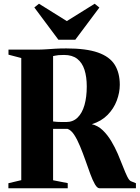

<svg xmlns="http://www.w3.org/2000/svg" viewBox="-20 -1009 748 1029"><path d="M25 0V-27L94 -43.5V-698L25.5 -716V-743H173.5Q204 -743 228 -744.8Q252 -746.5 277 -748Q302 -749.5 335.5 -749.5Q442 -749.5 504.8 -727.5Q567.5 -705.5 594.8 -662Q622 -618.5 622 -554.5Q622 -513 605.8 -469.8Q589.5 -426.5 556.2 -392.8Q523 -359 472 -343.5Q505 -335.5 530.5 -311Q556 -286.5 576 -253.2Q596 -220 611.5 -184Q627 -148 639.2 -116Q651.5 -84 661.8 -63Q672 -42 681.5 -38L708.5 -27V0H513.5Q501 0 488.8 -21.2Q476.5 -42.5 464 -76.5Q451.5 -110.5 437.8 -149.8Q424 -189 409 -225.2Q394 -261.5 377.5 -286.8Q361 -312 341.5 -318.5Q332 -318.5 322 -318.5Q312 -318.5 302.2 -318.5Q292.5 -318.5 283 -318.5Q273.5 -318.5 264.5 -318.5V-43L343 -27.5V0ZM335 -355Q371.5 -355 396 -379Q420.5 -403 432.8 -446Q445 -489 445 -545.5Q445 -597 432.8 -635Q420.5 -673 393.8 -693.8Q367 -714.5 323.5 -714.5Q304 -714.5 293.8 -713.5Q283.5 -712.5 277.5 -711Q271.5 -709.5 264.5 -708.5V-358Q273 -356.5 286.8 -355.8Q300.5 -355 313.8 -355Q327 -355 335 -355ZM293 -796 164 -969 189 -989 338 -896 487.5 -989 512.5 -968.5 383.5 -796Z"/></svg>

Font: Merriweather 120pt ExtraBold
Style: Regular
Weight: 800
Version: Version 2.100